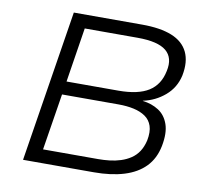

<svg xmlns="http://www.w3.org/2000/svg" viewBox="-78 -793 961 880"><g transform="rotate(10 402.0 -352.5)"><path d="M84 0 196 -705H514Q599 -705 652.5 -683.5Q706 -662 727.5 -617.5Q749 -573 736 -507Q723 -449 679 -411.5Q635 -374 578 -362V-361Q620 -356 652 -335.5Q684 -315 698 -275Q712 -235 700 -173Q688 -113 651 -75Q614 -37 554 -18.5Q494 0 413 0ZM166 -63H423Q449 -63 475.5 -66Q502 -69 527 -77Q552 -85 573 -99Q594 -113 608 -134.5Q622 -156 629 -186Q637 -227 628 -254Q619 -281 596.5 -296.5Q574 -312 542 -319Q510 -326 471 -326H208ZM218 -388H459Q551 -388 600 -419Q649 -450 662 -515Q676 -578 637.5 -610Q599 -642 504 -642H258Z"/></g></svg>

Font: Nunito Sans 7pt SemiExpanded Light
Style: Italic
Weight: 300
Width: 6
Italic angle: -9°
Designer: Vernon Adams
Foundry: Vernon Adams
Version: Version 3.101;gftools[0.9.27]